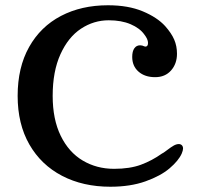

<svg xmlns="http://www.w3.org/2000/svg" viewBox="-20 -698 755 729"><path d="M47 -334Q47 -442 90.5 -519.5Q134 -597 211.5 -637.5Q289 -678 390 -678Q467 -678 522 -655Q577 -632 607 -599Q631 -572 641.5 -547.5Q652 -523 652 -494Q652 -456 629.5 -430.5Q607 -405 569 -405Q530 -405 506 -426Q482 -447 482 -482Q482 -503 490 -514.5Q498 -526 512 -526Q520 -526 528 -522L532 -521Q542 -521 542 -535Q542 -549 528 -567Q511 -591 476 -606Q441 -621 393 -621Q336 -621 287.5 -589Q239 -557 209.5 -492Q180 -427 180 -334Q180 -245 210.5 -182.5Q241 -120 294 -88.5Q347 -57 413 -57Q473 -57 515 -72.5Q557 -88 595 -115Q601 -118 605.5 -121.5Q610 -125 613 -127Q630 -140 640 -145.5Q650 -151 659 -151Q666 -151 670.5 -146.5Q675 -142 675 -134Q675 -127 670 -115Q658 -88 624 -59Q590 -30 532.5 -9.5Q475 11 399 11Q295 11 215.5 -30.5Q136 -72 91.5 -149.5Q47 -227 47 -334Z"/></svg>

Font: Raigarh Medium
Style: Regular
Weight: 500
Designer: jaikishan Patel
Foundry: MagicType
Version: Version 1.000